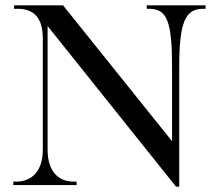

<svg xmlns="http://www.w3.org/2000/svg" viewBox="-20 -696 825 722"><path d="M217 -676 627 -165V-444C627 -617 608 -663 540 -663H532V-676H753V-663H745C678 -663 654 -617 654 -444V6H642L159 -598V-133C159 -51 200 -13 257 -13H268V0H30V-13H41C98 -13 141 -51 141 -133V-552C141 -639 98 -663 45 -663H33V-676Z"/></svg>

Font: Open Baskerville 0.0.53
Style: Normal
Weight: 400
Designer: Isaac Moore, James Puckett, Rob Mientjes
Foundry: The Open Baskerville Project
Version: 0.0.53 (g939f078)